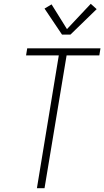

<svg xmlns="http://www.w3.org/2000/svg" viewBox="-20 -989 548 1009"><path d="M174 0 289 -698H117L123 -735H508L502 -698H330L214 0ZM306 -807 214 -944 251 -966 332 -836 457 -969 488 -941 350 -807Z"/></svg>

Font: Iosevka SS04 XLt Obl
Style: Regular
Weight: 200
Italic angle: -9°
Monospace: yes
Designer: Belleve Invis
Foundry: Belleve Invis
Version: Version 19.0.0; ttfautohint (v1.8.4)